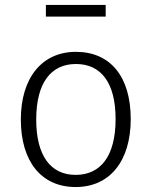

<svg xmlns="http://www.w3.org/2000/svg" viewBox="-20 -743 611 774"><path d="M406 -676V-723H165V-676ZM286 -534C149 -534 64 -429 64 -261C64 -93 146 11 285 11C423 11 507 -94 507 -263C507 -434 425 -534 286 -534ZM286 -485C387 -485 446 -410 446 -263C446 -113 385 -38 285 -38C185 -38 126 -114 126 -261C126 -411 187 -485 286 -485Z"/></svg>

Font: FiraGO Light
Style: Regular
Weight: 300
Designer: bBox Type
Foundry: bBox Type GmbH
Version: Version 1.001;PS 001.001;hotconv 1.0.88;makeotf.lib2.5.64775